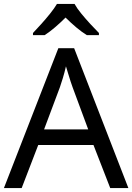

<svg xmlns="http://www.w3.org/2000/svg" viewBox="-20 -964 679 984"><path d="M545 0 459 -221H176L91 0H0L279 -717H360L638 0ZM352 -517Q349 -525 342 -546Q335 -567 328.5 -589.5Q322 -612 318 -624Q311 -593 302 -563.5Q293 -534 287 -517L206 -301H432ZM362 -944Q374 -922 396.5 -894.5Q419 -867 443.5 -840.5Q468 -814 487 -795V-784H425Q399 -800 371 -823.5Q343 -847 316 -874Q289 -847 262 -824Q235 -801 209 -784H149V-795Q168 -815 191.5 -841Q215 -867 237 -894.5Q259 -922 272 -944Z"/></svg>

Font: Noto Sans Masaram Gondi
Style: Regular
Weight: 400
Designer: Ek Type & Mukund Gokhale
Foundry: Ek Type
Version: Version 1.004; ttfautohint (v1.8.4.7-5d5b)